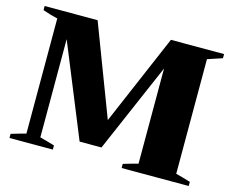

<svg xmlns="http://www.w3.org/2000/svg" viewBox="-98 -842 1196 984"><g transform="rotate(15 500.0 -350.0)"><path d="M25 -22Q75 -37 103 -44V-655Q67 -663 24 -678V-700H305L488 -219L694 -700H976V-678L898 -652V-44Q926 -37 976 -22V0H620V-22Q670 -37 698 -44V-549L493 -75H377L177 -565V-44Q205 -37 255 -22V0H25Z"/></g></svg>

Font: Trirong Black
Style: Regular
Weight: 900
Designer: Katatrad Team
Foundry: CadsonDemak
Version: Version 1.001